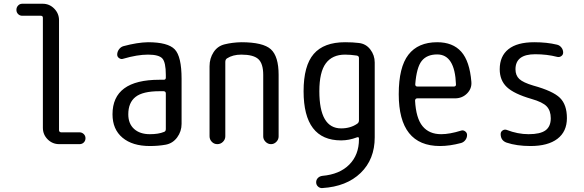

<svg xmlns="http://www.w3.org/2000/svg" viewBox="-20 -750 3040 999"><path d="M95.7 -668Q83 -668 74.2 -676.8Q65.4 -685.5 65.4 -698.7Q65.4 -711.9 74.2 -721.2Q83 -730.5 95.7 -730.5H202.1Q237.3 -730.5 262.2 -705.1Q287.1 -679.7 287.1 -644.5V-73.2Q287.1 -62.5 297.9 -61.5H393.6Q406.2 -61.5 415.5 -52.7Q424.8 -43.9 424.8 -30.8Q424.8 -17.6 416 -8.8Q407.2 0 393.6 0H288.1Q252.9 0 228 -24.9Q203.1 -49.8 203.1 -85V-657.2Q203.1 -668 192.4 -668Z M809.6 -275.4Q722.7 -275.4 685.1 -245.6Q647.5 -215.8 647.5 -155.3Q647.5 -106.4 677.7 -79.1Q708 -51.8 759.8 -51.8Q804.7 -51.8 833 -63.5Q842.8 -66.4 842.8 -78.1V-263.7Q842.8 -274.4 832 -275.4ZM759.8 9.8Q668.9 9.8 617.2 -33.7Q565.4 -77.1 565.4 -155.3Q565.4 -335 809.6 -335H832Q842.8 -335 842.8 -345.7V-360.4Q842.8 -425.8 824.7 -445.8Q806.6 -465.8 750 -465.8Q694.3 -465.8 621.1 -444.3Q610.4 -440.4 600.1 -447.3Q589.8 -454.1 589.8 -465.8Q589.8 -480.5 599.1 -493.2Q608.4 -505.9 622.1 -509.8Q694.3 -529.3 750 -530.3Q853.5 -530.3 889.2 -493.2Q924.8 -456.1 924.8 -339.8V-105.5Q924.8 -66.4 901.9 -35.2Q878.9 -3.9 841.8 2.9Q803.7 9.8 759.8 9.8Z M1070.3 -41V-405.3Q1070.3 -446.3 1091.3 -478.5Q1112.3 -510.7 1149.4 -519.5Q1189.5 -529.3 1235.4 -530.3Q1348.6 -530.3 1389.2 -493.7Q1429.7 -457 1429.7 -360.4V-40Q1429.7 -24.4 1418 -12.2Q1406.2 0 1390.1 0Q1374 0 1361.8 -12.2Q1349.6 -24.4 1349.6 -40V-360.4Q1349.6 -418.9 1324.2 -442.4Q1298.8 -465.8 1235.4 -465.8Q1191.4 -465.8 1161.1 -446.3Q1152.3 -440.4 1152.3 -427.7V-41Q1152.3 -24.4 1140.1 -12.2Q1127.9 0 1110.8 0Q1093.8 0 1082 -12.2Q1070.3 -24.4 1070.3 -41Z M1775.4 -465.8Q1709 -465.8 1675.3 -420.4Q1641.6 -375 1641.6 -275.4Q1641.6 -82 1754.9 -82Q1803.7 -82 1838.9 -106.4Q1847.7 -112.3 1847.7 -124V-448.2Q1847.7 -459 1835.9 -460.9Q1803.7 -465.8 1775.4 -465.8ZM1754.9 -19.5Q1559.6 -19.5 1559.6 -275.4Q1559.6 -408.2 1612.3 -469.2Q1665 -530.3 1775.4 -530.3Q1816.4 -530.3 1846.7 -526.4Q1883.8 -522.5 1906.7 -492.7Q1929.7 -462.9 1929.7 -424.8V-35.2Q1929.7 79.1 1856.4 149.9Q1783.2 220.7 1657.2 228.5Q1644.5 229.5 1634.8 220.7Q1625 211.9 1625 198.2Q1625 185.5 1633.8 176.3Q1642.6 167 1657.2 165Q1747.1 157.2 1797.4 106.4Q1847.7 55.7 1847.7 -25.4V-29.3Q1847.7 -39.1 1836.9 -35.2Q1795.9 -19.5 1754.9 -19.5Z M2254.9 -466.8Q2201.2 -466.8 2174.3 -433.1Q2147.5 -399.4 2140.6 -311.5Q2140.6 -299.8 2151.4 -299.8H2341.8Q2352.5 -299.8 2352.5 -310.5Q2346.7 -466.8 2254.9 -466.8ZM2269.5 9.8Q2054.7 9.8 2054.7 -259.8Q2054.7 -400.4 2105 -465.3Q2155.3 -530.3 2254.9 -530.3Q2335.9 -530.3 2379.9 -481Q2423.8 -431.6 2432.6 -324.2Q2435.5 -289.1 2410.2 -263.7Q2384.8 -238.3 2347.7 -238.3H2151.4Q2140.6 -238.3 2139.6 -226.6Q2144.5 -134.8 2178.7 -93.3Q2212.9 -51.8 2275.4 -51.8Q2319.3 -51.8 2378.9 -70.3Q2389.6 -74.2 2399.9 -66.9Q2410.2 -59.6 2410.2 -47.9Q2410.2 -33.2 2401.4 -21.5Q2392.6 -9.8 2378.9 -5.9Q2320.3 9.8 2269.5 9.8Z M2745.1 -235.4Q2654.3 -261.7 2617.2 -296.9Q2580.1 -332 2580.1 -389.6Q2580.1 -458 2625.5 -494.1Q2670.9 -530.3 2759.8 -530.3Q2826.2 -530.3 2877.9 -517.6Q2891.6 -514.6 2900.9 -502.9Q2910.2 -491.2 2910.2 -476.6Q2910.2 -464.8 2900.4 -458Q2890.6 -451.2 2878.9 -454.1Q2826.2 -467.8 2764.6 -467.8Q2662.1 -467.8 2662.1 -389.6Q2662.1 -357.4 2682.1 -338.9Q2702.1 -320.3 2754.9 -304.7Q2857.4 -276.4 2893.6 -240.7Q2929.7 -205.1 2929.7 -135.3Q2929.7 -65.4 2880.4 -27.8Q2831.1 9.8 2740.2 9.8Q2668.9 9.8 2616.2 -7.8Q2585 -18.6 2585 -52.7Q2585 -64.5 2595.2 -71.3Q2605.5 -78.1 2616.2 -74.2Q2673.8 -51.8 2730.5 -51.8Q2791 -51.8 2818.4 -71.8Q2845.7 -91.8 2845.7 -134.8Q2845.7 -173.8 2824.7 -196.3Q2803.7 -218.8 2745.1 -235.4Z"/></svg>

Font: Rounded-X Mgen+ 1mn regular
Style: Regular
Weight: 400
Designer: [Source Han Sans]
Ryoko NISHIZUKA  (kana & ideographs); Paul D. Hunt (Latin, Greek & Cyrillic); Wenlong ZHANG  (bopomofo
Version: Version 1.059.20150602